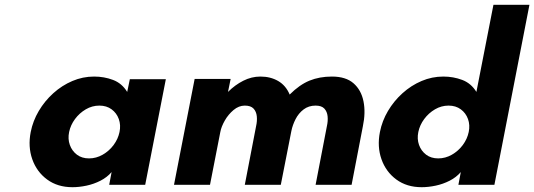

<svg xmlns="http://www.w3.org/2000/svg" viewBox="-20 -770 2226 800"><path d="M282 10Q220 10 176.5 -22Q133 -54 114.5 -106.5Q96 -159 108 -220Q117 -266 141.5 -307.5Q166 -349 202 -381.5Q238 -414 281.5 -432.5Q325 -451 372 -451Q414 -451 451 -437Q488 -423 510 -387L521 -440H671L585 0H435L445 -53Q426 -31 398.5 -17Q371 -3 340.5 3.5Q310 10 282 10ZM351 -110Q381 -110 408 -125.5Q435 -141 453.5 -166Q472 -191 478 -220Q484 -249 475 -274Q466 -299 445 -314.5Q424 -330 394 -330Q364 -330 337.5 -314.5Q311 -299 292.5 -274Q274 -249 268 -220Q262 -191 271 -166Q280 -141 300.5 -125.5Q321 -110 351 -110Z M705 0 791 -441H941L930 -387Q959 -416 993.5 -433.5Q1028 -451 1065 -451Q1107 -451 1139 -432.5Q1171 -414 1187 -376Q1228 -417 1269.5 -434Q1311 -451 1363 -451Q1421 -451 1453 -423Q1485 -395 1494.5 -348Q1504 -301 1492 -244L1445 0H1295L1342 -244Q1347 -266 1345 -285.5Q1343 -305 1331.5 -317.5Q1320 -330 1295 -330Q1266 -330 1245 -314Q1224 -298 1211.5 -273.5Q1199 -249 1194 -224L1150 0H1000L1047 -244Q1052 -266 1050 -285.5Q1048 -305 1036.5 -317.5Q1025 -330 1000 -330Q975 -330 953 -311.5Q931 -293 916.5 -267.5Q902 -242 898 -220L855 0Z M1737 10Q1675 10 1631.5 -22Q1588 -54 1569.5 -106.5Q1551 -159 1563 -220Q1572 -266 1596.5 -307.5Q1621 -349 1657 -381.5Q1693 -414 1736.5 -432.5Q1780 -451 1827 -451Q1869 -451 1906 -437Q1943 -423 1965 -387L2036 -750H2186L2040 0H1890L1900 -53Q1881 -31 1853.5 -17Q1826 -3 1795.5 3.5Q1765 10 1737 10ZM1806 -110Q1836 -110 1863 -125.5Q1890 -141 1908.5 -166Q1927 -191 1933 -220Q1939 -249 1930 -274Q1921 -299 1900 -314.5Q1879 -330 1849 -330Q1819 -330 1792.5 -314.5Q1766 -299 1747.5 -274Q1729 -249 1723 -220Q1717 -191 1726 -166Q1735 -141 1755.5 -125.5Q1776 -110 1806 -110Z"/></svg>

Font: Teachers
Style: Italic
Weight: 400
Italic angle: -11°
Designer: Alfredo Marco Pradil, Chank Diesel
Version: Version 1.001